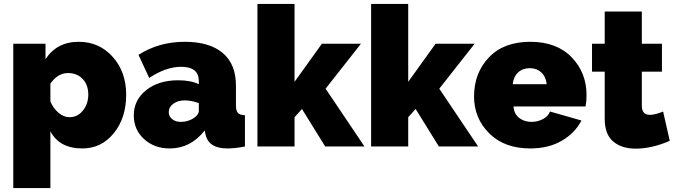

<svg xmlns="http://www.w3.org/2000/svg" viewBox="-20 -750 3456 983"><path d="M402 10Q284 10 238 -78V213H48V-526H213V-447Q271 -536 383 -536Q488 -536 557 -459Q626 -382 626 -265Q626 -146 562.5 -68Q499 10 402 10ZM336 -150Q377 -150 404.5 -184Q432 -218 432 -266Q432 -315 403.5 -345.5Q375 -376 328 -376Q276 -376 238 -322V-231Q252 -196 279 -173Q306 -150 336 -150Z M849 10Q770 10 717.5 -38Q665 -86 665 -159Q665 -238 728.5 -288.5Q792 -339 892 -339Q956 -339 998 -319V-335Q998 -408 907 -408Q830 -408 744 -351L689 -469Q793 -536 926 -536Q1052 -536 1120 -479Q1188 -422 1188 -312V-210Q1188 -183 1198 -172Q1208 -161 1234 -160V0Q1184 10 1144 10Q1047 10 1032 -63L1028 -82Q956 10 849 10ZM906 -126Q943 -126 973 -146Q998 -163 998 -183V-222Q960 -236 925 -236Q891 -236 867.5 -219Q844 -202 844 -176Q844 -154 861.5 -140Q879 -126 906 -126Z M1846 0H1645L1526 -192L1488 -150V0H1298V-730H1488V-331L1628 -526H1828L1647 -296Z M2428 0H2227L2108 -192L2070 -150V0H1880V-730H2070V-331L2210 -526H2410L2229 -296Z M2695 10Q2562 10 2484.5 -67.5Q2407 -145 2407 -256Q2407 -376 2483 -456Q2559 -536 2695 -536Q2830 -536 2906.5 -457Q2983 -378 2983 -263Q2983 -232 2978 -205H2609Q2612 -166 2638.5 -146Q2665 -126 2701 -126Q2733 -126 2760 -140.5Q2787 -155 2796 -179L2957 -133Q2923 -68 2855.5 -29Q2788 10 2695 10ZM2605 -319H2779Q2775 -357 2751.5 -379Q2728 -401 2692 -401Q2656 -401 2632.5 -379Q2609 -357 2605 -319Z M3375 -179 3409 -29Q3317 11 3234 11Q3163 11 3119.5 -25.5Q3076 -62 3076 -142V-383H3011V-526H3076V-691H3266V-526H3369V-383H3266V-209Q3266 -162 3307 -162Q3334 -162 3375 -179Z"/></svg>

Font: Raleway
Style: Heavy
Weight: 900
Designer: Matt McInerney, Pablo Impallari, Rodrigo Fuenzalida
Foundry: Matt McInerney, Pablo Impallari, Rodrigo Fuenzalida
Version: Version 2.001